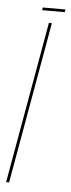

<svg xmlns="http://www.w3.org/2000/svg" viewBox="-62 -677 261 705"><g transform="rotate(5 69.0 -325.0)"><path d="M65 -640.5H148.5L150.5 -650.5H67ZM-11.5 0H-0.5L105 -596H94Z"/></g></svg>

Font: Anybody Thin Condensed
Style: Italic
Weight: 100
Width: 3
Italic angle: -10°
Version: Version 1.113;gftools[0.9.25]